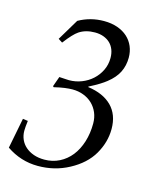

<svg xmlns="http://www.w3.org/2000/svg" viewBox="-107 -763 713 855"><g transform="rotate(15 250.0 -336.0)"><path d="M2.9 -31.2 30.3 -171.4 53.7 -168Q51.8 -152.8 50.8 -141.6Q49.8 -130.4 49.8 -122.1Q49.8 -100.1 58.1 -81.5Q66.4 -63 81.8 -49.6Q97.2 -36.1 119.1 -28.3Q141.1 -20.5 168.9 -20.5Q206.5 -20.5 237.8 -36.4Q269 -52.2 291.3 -80.3Q313.5 -108.4 325.7 -147.5Q337.9 -186.5 337.9 -232.4Q337.9 -259.3 328.4 -281.7Q318.8 -304.2 301.8 -320.6Q284.7 -336.9 261.2 -345.9Q237.8 -355 210 -355Q195.3 -355 174.6 -352.3Q153.8 -349.6 126 -342.8L122.1 -346.7L138.7 -393.1Q156.2 -392.1 167.5 -391.4Q178.7 -390.6 183.6 -390.6Q213.9 -390.6 241.5 -401.4Q269 -412.1 290.3 -431.4Q311.5 -450.7 324.2 -476.8Q336.9 -502.9 336.9 -533.7Q336.9 -554.7 330.3 -571.8Q323.7 -588.9 311.3 -600.8Q298.8 -612.8 281 -619.4Q263.2 -626 241.2 -626Q198.7 -626 168.5 -606Q146.5 -591.3 110.8 -544.4L91.8 -556.6L150.9 -655.3Q204.6 -685.5 267.1 -685.5Q301.8 -685.5 329.3 -675.8Q356.9 -666 376 -648.7Q395 -631.3 405 -607.7Q415 -584 415 -556.2Q415 -519.5 399.9 -489Q384.8 -458.5 351.1 -432.1Q339.8 -422.9 321.3 -411.4Q302.7 -399.9 274.9 -385.7L274.4 -383.3Q345.7 -373.5 384.5 -334.5Q423.3 -295.4 423.3 -229.5Q423.3 -168.5 390.6 -112.3Q358.4 -57.1 291 -21Q257.3 -2.9 221.9 5.6Q186.5 14.2 148.4 14.2Q108.4 14.2 72 2.7Q35.6 -8.8 2.9 -31.2Z"/></g></svg>

Font: XB Kayhan
Style: Italic
Weight: 400
Italic angle: -12°
Designer: Behnam
Foundry: Irmug
Version: Version 7.300 2009